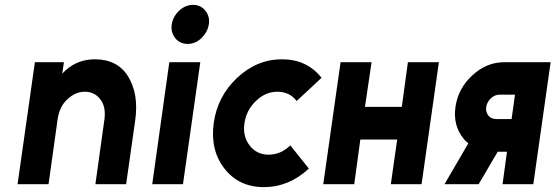

<svg xmlns="http://www.w3.org/2000/svg" viewBox="-20 -755 2277 787"><path d="M497 0 534 -260Q542 -316 534.5 -361Q527 -406 505 -442Q461 -512 369 -512Q300 -512 249 -467Q246 -464 242.5 -460.5Q239 -457 235 -453L242 -500H123L52 0H179L216 -265Q223 -317 255 -347Q288 -379 328 -379Q368 -379 392 -347Q415 -316 408 -265L371 0Z M836 -655Q841 -687 822 -711Q803 -735 771 -735Q740 -735 714 -711Q689 -687 684 -655Q679 -624 698 -599Q717 -575 749 -575Q781 -575 806 -599Q831 -624 836 -655ZM604 0H730L801 -500H674Z M1136 -512Q1033 -512 952 -436Q871 -360 856 -250Q841 -140 900 -64Q959 12 1062 12Q1164 12 1246 -64L1170 -159Q1131 -121 1081 -121Q1032 -121 1003 -159Q974 -197 982 -250Q990 -304 1029 -341Q1068 -379 1117 -379Q1167 -379 1196 -341L1298 -436Q1238 -512 1136 -512Z M1305 0H1432L1457 -183H1608L1582 0H1708L1779 -500H1652L1627 -317H1476L1503 -500H1376Z M1900 -168 1802 0H1942L2020 -133Q2021 -133 2022 -133Q2023 -133 2023 -133H2058L2040 0H2166L2237 -500H2047Q1974 -500 1916 -446Q1858 -393 1847 -317Q1836 -241 1880 -187Q1884 -181 1889.5 -176.5Q1895 -172 1900 -168ZM2091 -367 2077 -267H2014Q1994 -267 1982 -281Q1970 -296 1973 -317Q1976 -336 1992 -352Q2008 -367 2028 -367Z"/></svg>

Font: Unageo
Style: Bold-Italic
Weight: 700
Designer: Richard Sepsi
Foundry: Richard Sepsi
Version: Version 2.000